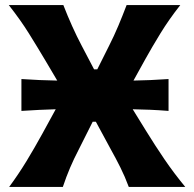

<svg xmlns="http://www.w3.org/2000/svg" viewBox="-20 -733 760 753"><path d="M16 0Q52.5 -49.5 84 -101.2Q115.5 -153 146 -208.5L198.5 -304.5Q167 -303.5 133 -302Q99 -300.5 64 -298V-423Q101 -420.5 136.2 -419Q171.5 -417.5 204.5 -417L157.5 -496.5Q127.5 -547 94.2 -600.5Q61 -654 14.5 -713H228.5Q245 -670.5 263 -630.5Q281 -590.5 300 -554.5L349 -461H361.5L408.5 -555Q427 -591.5 443.8 -631.2Q460.5 -671 476.5 -713H687Q642.5 -656.5 609 -601.8Q575.5 -547 550.5 -502L503.5 -417Q536 -417.5 570.5 -419Q605 -420.5 641 -423V-298Q604 -301 568.8 -302.5Q533.5 -304 500.5 -304.5L553 -219.5Q588.5 -162 625.2 -108Q662 -54 706.5 0H485Q470 -40.5 452 -76.5Q434 -112.5 415.5 -145.5L356 -255.5H343.5L288 -145Q270 -110.5 255 -75.5Q240 -40.5 226.5 0Z"/></svg>

Font: Commissioner Flair
Style: Bold
Weight: 700
Designer: Kostas Bartsokas
Foundry: Kostas Bartsokas
Version: Version 1.000; ttfautohint (v1.8.3)